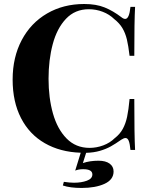

<svg xmlns="http://www.w3.org/2000/svg" viewBox="-20 -742 746 950"><path d="M648.4 0H625.5Q622.6 -31.2 616.9 -45.2Q611.3 -59.1 601.1 -59.1Q592.8 -59.1 580.1 -50.8Q551.8 -30.8 528.1 -17.6Q504.4 -4.4 474.1 4.4Q443.8 13.2 406.2 14.2L390.1 64.9Q424.3 53.2 467.3 53.2Q502.9 53.2 522.5 67.6Q542 82 542 106.4Q542 147 497.3 167.5Q452.6 188 383.8 188Q326.7 188 291 175.8L295.9 157.7Q325.2 162.1 346.2 162.1Q382.8 162.1 409.9 152.1Q437 142.1 437 121.1Q437 95.2 391.6 95.2Q368.7 95.2 352.1 102.1L379.4 13.7Q277.8 10.3 201.7 -33.4Q125.5 -77.1 84 -157.7Q42.5 -238.3 42.5 -348.1Q42.5 -458.5 87.4 -543.5Q132.3 -628.4 212.9 -675.3Q293.5 -722.2 396.5 -722.2Q456.1 -722.2 498 -705.1Q540 -688 580.1 -657.2Q590.8 -648.4 599.6 -648.4Q619.6 -648.4 625.5 -708H648.4Q644.5 -639.6 644.5 -465.8H621.1Q615.2 -516.1 607.7 -547.4Q600.1 -578.6 585.7 -602.8Q571.3 -627 545.9 -647Q521.5 -670.9 488.5 -683.6Q455.6 -696.3 419.4 -696.3Q351.1 -696.3 306.4 -648.9Q261.7 -601.6 241 -523.7Q220.2 -445.8 220.2 -352.1Q220.2 -258.3 241.9 -180.9Q263.7 -103.5 309.3 -56.9Q355 -10.3 423.3 -10.3Q457.5 -10.3 491 -22.7Q524.4 -35.2 547.9 -58.6Q573.2 -78.1 587.4 -104Q601.6 -129.9 608.9 -164.1Q616.2 -198.2 621.1 -252H644.5Q644.5 -70.8 648.4 0Z"/></svg>

Font: TypoPRO Playfair Display SC
Style: Bold
Weight: 700
Designer: Claus Eggers Sørensen
Foundry: Claus Eggers Sørensen
Version: Version 1.004;PS 001.004;hotconv 1.0.70;makeotf.lib2.5.58329